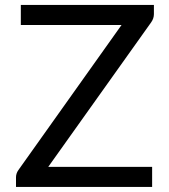

<svg xmlns="http://www.w3.org/2000/svg" viewBox="-20 -736 664 756"><path d="M586 -716.5V-680.5Q586 -663.5 575.5 -648.5L170 -79H579V0H43V-38Q43 -53 52.5 -66.5L458.5 -637.5H62V-716.5Z"/></svg>

Font: LatoCHI
Style: Regular
Weight: 400
Designer: Lukasz Dziedzic
Foundry: tyPoland Lukasz Dziedzic
Version: Version 1.104